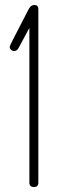

<svg xmlns="http://www.w3.org/2000/svg" viewBox="-20 -751 249 771"><path d="M29 -586 95 -714Q104 -731 118 -731Q134 -731 134 -714V-18Q134 0 116 0Q98 0 98 -18V-639L55 -559Q48 -546 37 -546Q30 -546 24.5 -551Q19 -556 19 -563Q19 -566 29 -586Z"/></svg>

Font: Dosis
Style: ExtraLight
Weight: 250
Designer: Edgar Tolentino, Pablo Impallari, Igino Marini
Foundry: Edgar Tolentino, Pablo Impallari, Igino Marini
Version: Version 1.007